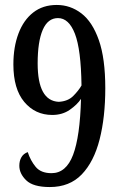

<svg xmlns="http://www.w3.org/2000/svg" viewBox="-20 -744 486 775"><path d="M181 11Q114 11 86 -16Q58 -43 58 -75Q58 -95 66.5 -109.5Q75 -124 92 -130Q103 -96 124 -70.5Q145 -45 188 -45Q247 -45 275 -119Q303 -193 307 -345Q292 -322 262 -301Q232 -280 191 -280Q122 -280 78 -332.5Q34 -385 34 -484Q34 -554 54.5 -608.5Q75 -663 114 -693.5Q153 -724 209 -724Q264 -724 308.5 -690Q353 -656 379 -582Q405 -508 405 -388Q405 -271 382 -181Q359 -91 310 -40Q261 11 181 11ZM217 -333Q254 -335 275.5 -356.5Q297 -378 309 -399Q307 -544 282.5 -607.5Q258 -671 214 -671Q173 -671 152.5 -623.5Q132 -576 132 -488Q132 -337 217 -333Z"/></svg>

Font: Noto Serif ExtraCondensed Medium
Style: Regular
Weight: 500
Width: 2
Designer: Monotype Design Team
Foundry: Monotype Imaging Inc.
Version: Version 2.015